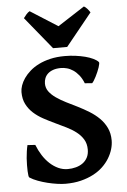

<svg xmlns="http://www.w3.org/2000/svg" viewBox="-59 -915 644 972"><g transform="rotate(-5 262.5 -429.0)"><path d="M485.8 -184.1Q485.8 -162.1 479 -139.2Q472.2 -116.2 458.7 -94Q445.3 -71.8 424.6 -52Q403.8 -32.2 375.7 -17.6Q347.7 -2.9 312.5 5.9Q277.3 14.6 234.4 14.6Q216.3 14.6 192.4 11.2Q168.5 7.8 143.6 1.7Q118.7 -4.4 95 -13.2Q71.3 -22 54.2 -33.2Q51.8 -34.2 50.3 -43.2Q48.8 -52.2 48.3 -65.9Q47.9 -79.6 47.9 -96.7Q47.9 -113.8 49.3 -131.6Q50.8 -149.4 53.2 -166.5Q55.7 -183.6 59.1 -197.3L98.6 -194.8Q109.9 -166 125.7 -141.1Q141.6 -116.2 161.4 -97.9Q181.2 -79.6 204.1 -69.1Q227.1 -58.6 252 -58.6Q273.9 -58.6 293.7 -64Q313.5 -69.3 328.6 -80.3Q343.8 -91.3 352.5 -108.2Q361.3 -125 361.3 -148.4Q361.3 -178.2 348.1 -200Q335 -221.7 313.2 -238.5Q291.5 -255.4 263.7 -269Q235.8 -282.7 206.8 -296.4Q177.7 -310.1 149.9 -325.2Q122.1 -340.3 100.3 -360.1Q78.6 -379.9 65.4 -405.8Q52.2 -431.6 52.2 -467.3Q52.2 -482.4 58.3 -500.5Q64.5 -518.6 76.9 -536.6Q89.4 -554.7 108.4 -571.5Q127.4 -588.4 153.3 -601.3Q179.2 -614.3 212.4 -622.1Q245.6 -629.9 286.1 -629.9Q314 -629.9 340.3 -626.5Q366.7 -623 389.4 -617.2Q412.1 -611.3 429.4 -603Q446.8 -594.7 455.6 -585Q458 -583 456.8 -575.4Q455.6 -567.9 452.1 -557.6Q448.7 -547.4 443.6 -535.4Q438.5 -523.4 432.9 -512.5Q427.2 -501.5 421.9 -492.9Q416.5 -484.4 412.6 -481L375.5 -483.9Q365.7 -508.8 352.1 -525.6Q338.4 -542.5 323 -552.7Q307.6 -563 291.7 -567.1Q275.9 -571.3 262.2 -571.3Q238.8 -571.3 222.2 -565.4Q205.6 -559.6 194.8 -549.6Q184.1 -539.6 179.2 -526.6Q174.3 -513.7 174.3 -500Q174.3 -477.1 187.7 -459Q201.2 -440.9 223.1 -425.8Q245.1 -410.6 272.9 -396.5L330.1 -368.2Q359.4 -353.5 387.2 -336.4Q415 -319.3 437 -297.6Q459 -275.9 472.4 -248Q485.8 -220.2 485.8 -184.1ZM302.7 -674.8H231L97.2 -838.9Q104 -848.6 112.3 -857.9Q120.6 -867.2 128.9 -871.6L268.1 -783.2L404.8 -871.6Q413.1 -867.2 421.4 -857.9Q429.7 -848.6 435.5 -838.9Z"/></g></svg>

Font: Gentium Book Basic
Style: Bold
Weight: 700
Designer: J. Victor Gaultney and Annie Olsen
Foundry: SIL International
Version: Version 1.102; 2013; Maintenance release